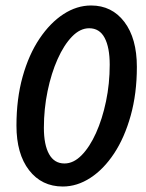

<svg xmlns="http://www.w3.org/2000/svg" viewBox="-20 -668 534 700"><path d="M209 12Q132 12 86 -47.5Q40 -107 40 -210Q40 -308 62.5 -388.5Q85 -469 124 -527Q163 -585 211.5 -616.5Q260 -648 312 -648Q388 -648 433.5 -588Q479 -528 479 -424Q479 -327 456.5 -246.5Q434 -166 396 -108.5Q358 -51 309.5 -19.5Q261 12 209 12ZM215 -72Q248 -72 277.5 -102Q307 -132 330 -183Q353 -234 366.5 -298.5Q380 -363 380 -432Q380 -495 361.5 -530Q343 -565 305 -565Q272 -565 242.5 -534.5Q213 -504 190 -452.5Q167 -401 153.5 -336Q140 -271 140 -202Q140 -140 159 -106Q178 -72 215 -72Z"/></svg>

Font: Source Sans Pro SemiBold
Style: Italic
Weight: 600
Italic angle: -11°
Designer: Paul D. Hunt
Foundry: Adobe Systems Incorporated
Version: Version 1.095;hotconv 1.0.109;makeotfexe 2.5.65596